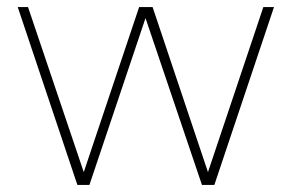

<svg xmlns="http://www.w3.org/2000/svg" viewBox="-20 -521 822 541"><path d="M198 0 30 -501H59L216 -36L372 -501H410L566 -36L722 -501H752L584 0H549L390 -470L232 0Z"/></svg>

Font: Urbanist
Style: Regular
Weight: 400
Designer: Corey Hu
Foundry: Corey Hu
Version: Version 1.2; befe77262ef67d88f1d94aa3d2e49ef1327b4483